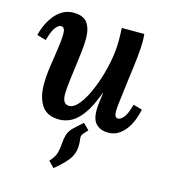

<svg xmlns="http://www.w3.org/2000/svg" viewBox="-112 -601 829 937"><g transform="rotate(15 302.0 -132.0)"><path d="M210 11Q148 11 121 -30Q94 -71 94 -135Q94 -178 101 -226.5Q108 -275 115 -320.5Q122 -366 122 -399Q122 -432 102 -432Q89 -432 74.5 -413.5Q60 -395 47 -347L1 -360Q5 -380 16 -406Q27 -432 44.5 -456Q62 -480 87 -495.5Q112 -511 144 -511Q195 -511 215 -482.5Q235 -454 235 -403Q235 -374 230.5 -335.5Q226 -297 220.5 -256Q215 -215 210.5 -178Q206 -141 206 -115Q206 -94 213.5 -80Q221 -66 241 -66Q261 -66 282.5 -89.5Q304 -113 323.5 -152.5Q343 -192 358.5 -240.5Q374 -289 383 -339Q392 -389 392 -434Q392 -448 391.5 -468Q391 -488 390 -500H504Q505 -484 505.5 -476.5Q506 -469 506 -459Q506 -430 501 -383Q496 -336 487 -270Q478 -195 473 -157.5Q468 -120 468 -100Q468 -68 487 -68Q500 -68 515 -86.5Q530 -105 543 -153L588 -140Q584 -120 575 -94Q566 -68 550 -44Q534 -20 511 -4.5Q488 11 456 11Q421 11 398 -10Q375 -31 375 -80Q375 -102 378 -123Q381 -144 384 -168H382Q356 -97 327.5 -58Q299 -19 269.5 -4Q240 11 210 11ZM245 247 216 217Q240 192 246.5 168Q253 144 254 121Q255 98 261.5 75.5Q268 53 291 32L332 -5L362 25L342 47Q331 59 334 75Q337 91 336 116Q334 153 311 182.5Q288 212 245 247Z"/></g></svg>

Font: Lora SemiBold
Style: Italic
Weight: 600
Italic angle: -3°
Designer: Olga Karpushina, Alexei Vanyashin (Cyrillic)
Foundry: Cyreal
Version: Version 3.011; ttfautohint (v1.8.4.7-5d5b)